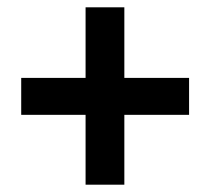

<svg xmlns="http://www.w3.org/2000/svg" viewBox="-20 -616 576 525"><path d="M320 -403V-596H214V-403H38V-302H214V-111H320V-302H497V-403Z"/></svg>

Font: Noto Sans Display
Style: Bold
Weight: 700
Designer: Monotype Design Team
Foundry: Monotype Imaging Inc.
Version: Version 1.900